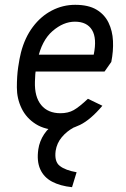

<svg xmlns="http://www.w3.org/2000/svg" viewBox="-20 -530 522 797"><path d="M279 247Q230 242 196 224Q162 206 147 172.5Q132 139 139 90Q144 56 163.5 26.5Q183 -3 218 -22L285 0Q257 15 236.5 39.5Q216 64 211 96Q205 141 228.5 159Q252 177 298 185ZM227 10Q168 10 128.5 -15Q89 -40 69.5 -80.5Q50 -121 50 -167Q50 -214 55.5 -251.5Q61 -289 67 -312Q83 -374 116.5 -418.5Q150 -463 195.5 -486.5Q241 -510 292 -510Q347 -510 380.5 -490Q414 -470 430.5 -436Q447 -402 449 -360Q451 -318 442 -273L414 -233H112L121 -303H369Q383 -371 362 -405.5Q341 -440 291 -440Q243 -440 198 -401Q153 -362 136 -282Q132 -261 129 -243.5Q126 -226 125 -191Q123 -128 151 -94Q179 -60 231 -60Q263 -60 286 -73Q309 -86 345 -120L405 -91Q356 -33 312 -11.5Q268 10 227 10Z"/></svg>

Font: Finlandica
Style: Italic
Weight: 400
Italic angle: -8°
Designer: Niklas Ekholm, Juho Hiilivirta, Jaakko Suomalainen
Foundry: Helsinki Type Studio
Version: Version 1.064